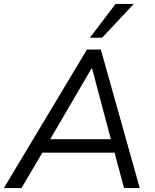

<svg xmlns="http://www.w3.org/2000/svg" viewBox="-39 -957 789 977"><path d="M-19.4 0 403.5 -705H474.1L672.1 0H592.1L539.4 -197.4L570.9 -180H145.3L185.7 -196L70.4 0ZM427.3 -609.5 208.2 -234.6 185.7 -248.6H552.4L529.1 -233.6L429.3 -609.5ZM418.4 -765 549 -936.9H641.7L480.4 -765Z"/></svg>

Font: Nunito Sans 12pt ExtraLight
Style: Italic
Weight: 200
Italic angle: -9°
Designer: Vernon Adams
Foundry: Vernon Adams
Version: Version 3.101;gftools[0.9.27]